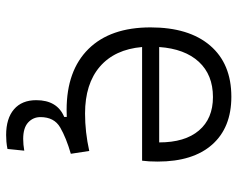

<svg xmlns="http://www.w3.org/2000/svg" viewBox="-94 -473 774 626"><g transform="rotate(90 293.0 -160.0)"><path d="M420.4 207Q366.2 207 336.4 181.4Q306.6 155.8 306.6 108.9Q306.6 40.5 361.3 17.6V9.3Q349.6 9.8 338.4 9.8Q210 9.8 139.6 -61.5Q69.3 -132.8 69.3 -263.7Q69.3 -389.2 128.7 -458.3Q188 -527.3 295.4 -527.3Q396 -527.3 451.4 -464.8Q506.8 -402.3 506.8 -287.1Q506.8 -256.8 503.9 -236.3H133.3Q141.1 -147 197.3 -98.6Q253.4 -50.3 350.1 -50.3Q410.6 -50.3 472.2 -64L481.4 -3.9Q429.2 11.2 395.5 30.8Q361.8 50.3 361.8 95.2Q361.8 119.1 379.4 135.3Q397 151.4 433.1 151.4Q451.2 151.4 471.2 147.9L465.8 202.6Q453.6 205.1 441.9 206.1Q430.2 207 420.4 207ZM133.3 -292H444.3Q444.3 -376 405.5 -421.6Q366.7 -467.3 296.4 -467.3Q224.1 -467.3 181.6 -421.4Q139.2 -375.5 133.3 -292Z"/></g></svg>

Font: CaskaydiaCove NFP Light
Style: Regular
Weight: 300
Designer: Aaron Bell
Foundry: Saja Typeworks
Version: Version 2111.001; VTT 6.35;Nerd Fonts 3.1.1